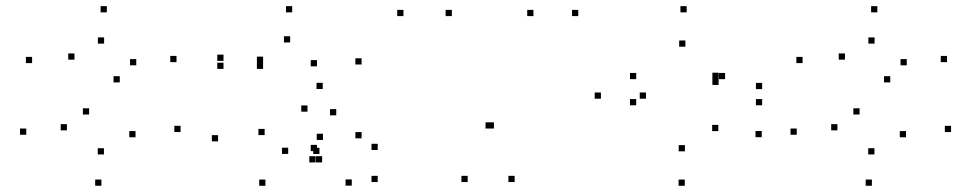

<svg xmlns="http://www.w3.org/2000/svg" viewBox="-20 -576 3140 618"><path d="M83.3 -372.9V-392.9H63.3V-372.9ZM266.8 -207.4V-227.4H246.8V-207.4ZM416.2 -134.1V-154.1H396.2V-134.1ZM314.6 -78.9V-98.9H294.6V-78.9ZM195.4 -156.4V-176.4H175.4V-156.4ZM64.5 -142.3V-162.3H44.5V-142.3ZM306.4 21.9V1.9H286.4V21.9ZM561.2 -151V-171H541.2V-151ZM365.5 -310.8V-330.8H345.5V-310.8ZM219.7 -384V-404H199.7V-384ZM315.1 -435.6V-455.6H295.1V-435.6ZM418.6 -365.8V-385.8H398.6V-365.8ZM548.1 -376V-396H528.1V-376ZM323.9 -536.2V-556.2H303.9V-536.2Z M699.4 -380.1V-400.1H679.4V-380.1ZM699.4 -354.2V-374.2H679.4V-354.2ZM826.8 -354.2V-374.2H806.8V-354.2ZM826.9 -373.7V-393.7H806.9V-373.7ZM913.9 -439.3V-459.3H893.9V-439.3ZM1000.2 -362.5V-382.5H980.2V-362.5ZM1000.2 -89.7V-109.7H980.2V-89.7ZM1008.2 -80.3V-100.3H988.2V-80.3ZM1112.3 21.5V1.5H1092.3V21.5ZM1195.8 10V-10H1175.8V10ZM1195.8 -93.2V-113.2H1175.8V-93.2ZM1143.9 -130.8V-150.8H1123.9V-130.8ZM1143.9 -368.4V-388.4H1123.9V-368.4ZM920.5 -536.2V-556.2H900.5V-536.2ZM1018.8 -289.5V-309.5H998.8V-289.5ZM681.9 -121V-141H661.9V-121ZM834.3 22V2H814.3V22ZM995.6 -53.2V-73.2H975.6V-53.2ZM1016.8 -53.2V-73.2H996.8V-53.2ZM1019.5 -125.5V-145.5H999.5V-125.5ZM907.6 -80.6V-100.6H887.6V-80.6ZM831.8 -141.1V-161.1H811.8V-141.1ZM969.7 -216.6V-236.6H949.7V-216.6ZM1062.3 -204.8V-224.8H1042.3V-204.8Z M1485.3 10V-10H1465.3V10ZM1636.5 10V-10H1616.5V10ZM1841.3 -524.2V-544.2H1821.3V-524.2ZM1697 -524.2V-544.2H1677V-524.2ZM1569.8 -162.3V-182.3H1549.8V-162.3ZM1562.8 -162.3V-182.3H1542.8V-162.3ZM1434.4 -524.2V-544.2H1414.4V-524.2ZM1278.6 -524.2V-544.2H1258.6V-524.2Z M2184.2 22V2H2164.2V22ZM2431.8 -134.4V-154.4H2411.8V-134.4ZM2292.2 -154V-174H2272.2V-154ZM2184.6 -88.9V-108.9H2164.6V-88.9ZM2059.2 -258.3V-278.3H2039.2V-258.3ZM2186.1 -425.7V-445.7H2166.1V-425.7ZM2293 -322V-342H2273V-322ZM2293 -302.6V-322.6H2273V-302.6ZM2313.9 -321.2V-341.2H2293.9V-321.2ZM2027.8 -321.2V-341.2H2007.8V-321.2ZM2027.8 -237.1V-257.1H2007.8V-237.1ZM2433.1 -237.1V-257.1H2413.1V-237.1ZM2433.1 -289.2V-309.2H2413.1V-289.2ZM2190.2 -536.2V-556.2H2170.2V-536.2ZM1914.2 -258.3V-278.3H1894.2V-258.3Z M2563.3 -372.9V-392.9H2543.3V-372.9ZM2746.8 -207.4V-227.4H2726.8V-207.4ZM2896.2 -134.1V-154.1H2876.2V-134.1ZM2794.6 -78.9V-98.9H2774.6V-78.9ZM2675.4 -156.4V-176.4H2655.4V-156.4ZM2544.5 -142.3V-162.3H2524.5V-142.3ZM2786.4 21.9V1.9H2766.4V21.9ZM3041.2 -151V-171H3021.2V-151ZM2845.5 -310.8V-330.8H2825.5V-310.8ZM2699.7 -384V-404H2679.7V-384ZM2795.1 -435.6V-455.6H2775.1V-435.6ZM2898.6 -365.8V-385.8H2878.6V-365.8ZM3028.1 -376V-396H3008.1V-376ZM2803.9 -536.2V-556.2H2783.9V-536.2Z"/></svg>

Font: Monaspace Neon Dots Var
Style: Regular
Weight: 400
Designer: Riley Cran and the Lettermatic Team
Version: Version 1.100 (Monaspace Neon Dots)